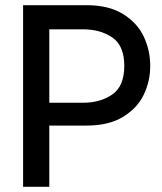

<svg xmlns="http://www.w3.org/2000/svg" viewBox="-20 -720 625 740"><path d="M559 -466Q559 -407 534 -355Q509 -303 454 -269.5Q399 -236 314 -236H170V0H69V-700H314Q399 -700 454 -666Q509 -632 534 -579Q559 -526 559 -466ZM459 -466Q459 -544 413 -575.5Q367 -607 300 -607H170V-324H300Q367 -324 413 -356Q459 -388 459 -466Z"/></svg>

Font: Be Vietnam Medium
Style: Regular
Weight: 500
Designer: Gabriel Lam
Foundry: TypeRant
Version: Version 4.000